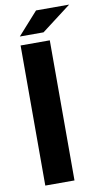

<svg xmlns="http://www.w3.org/2000/svg" viewBox="-97 -920 522 965"><g transform="rotate(-10 164.5 -437.5)"><path d="M53 0V-715H202V0ZM57 -760 160 -875H329L178 -760Z"/></g></svg>

Font: Radio Canada Big
Style: Bold
Weight: 700
Designer: Étienne Aubert Bonn
Foundry: Coppers and Brasses
Version: Version 1.001